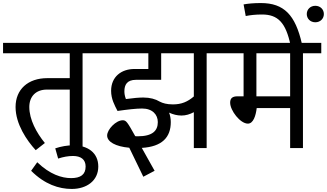

<svg xmlns="http://www.w3.org/2000/svg" viewBox="-40 -970 2142 1258"><path d="M-20 -621H417V-458H270C143 -458 62 -384 62 -269C62 -157 136 -49 194 14L254 -33C199 -100 152 -187 152 -269C152 -338 195 -383 267 -383H417V0H501V-621H621V-689H-20Z M164 149C253 238 346 268 430 268C528 268 604 214 604 121C604 31 535 -18 439 -18C403 -18 360 -11 322 2L341 69C374 58 407 52 438 52C489 52 521 74 521 121C521 174 488 197 426 197C365 197 287 173 204 93Z M932 -621V-518H841C755 -518 688 -467 688 -375C688 -321 711 -280 730 -243C792 -252 851 -259 891 -259C959 -259 994 -219 994 -170C994 -113 959 -77 862 -77C856 -77 851 -77 846 -78C794 -171 787 -182 764 -182C720 -182 662 -122 662 -82C662 -41 717 -10 807 -2L899 188L973 149L889 -1C1023 -9 1079 -71 1079 -170C1079 -192 1075 -213 1068 -232C1094 -220 1121 -213 1149 -213C1177 -213 1204 -221 1230 -235V0H1314V-621H1434V-689H581V-621ZM775 -372C775 -414 792 -447 851 -447H1016V-621H1230V-338C1189 -303 1149 -286 1093 -286C1053 -286 1026 -294 1007 -304C979 -321 943 -331 899 -331C873 -331 834 -328 785 -321C777 -342 775 -358 775 -372Z M1394 -621H1556V-339H1517C1481 -339 1468 -325 1468 -297C1468 -246 1534 -160 1584 -160C1620 -160 1636 -212 1642 -262H1861V0H1945V-621H2065V-689H1394ZM1640 -621H1861V-339H1640Z M1570 -865C1600 -871 1633 -875 1677 -875C1780 -875 1833 -823 1864 -672L1938 -684C1895 -872 1821 -950 1669 -950C1622 -950 1581 -946 1556 -941ZM2026 -824C2059 -824 2082 -848 2082 -878C2082 -908 2059 -932 2026 -932C1993 -932 1970 -908 1970 -878C1970 -848 1993 -824 2026 -824Z"/></svg>

Font: FiraGO Unicode
Style: Regular
Weight: 400
Designer: bBox Type
Foundry: bBox Type GmbH
Version: Version 1.001;PS 001.001;hotconv 1.0.88;makeotf.lib2.5.64775